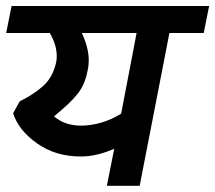

<svg xmlns="http://www.w3.org/2000/svg" viewBox="-50 -602 698 622"><path d="M498.8 -495 402.5 0H296.2L320 -120Q262.5 -95 212.5 -95Q130 -95 70 -137.5Q10 -180 -7.5 -235L13.8 -273.8Q57.5 -295 88.1 -321.9Q118.8 -348.8 130 -392.5Q133.8 -405 133.8 -420Q133.8 -457.5 111.2 -495H-30L-12.5 -582.5H627.5L610 -495ZM215 -495Q237.5 -447.5 237.5 -406.2Q237.5 -388.8 233.8 -373.8Q226.2 -330 202.5 -299.4Q178.8 -268.8 125 -225Q160 -195 212.5 -195Q245 -195 278.8 -205Q312.5 -215 342.5 -233.8L392.5 -495Z"/></svg>

Font: Cambay
Style: Bold Italic
Weight: 700
Italic angle: -11°
Designer: Pooja Saxena
Foundry: Pooja Saxena
Version: Version 1.006;PS 001.006;hotconv 1.0.70;makeotf.lib2.5.58329